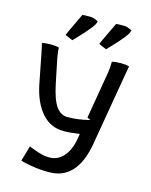

<svg xmlns="http://www.w3.org/2000/svg" viewBox="-117 -858 735 936"><g transform="rotate(15 250.0 -390.0)"><path d="M297.4 -665.5Q298.8 -671.4 324.5 -724.6Q350.1 -777.8 351.1 -780.8Q355.5 -782.2 390.1 -782.2Q397 -782.2 404.5 -780.5Q412.1 -778.8 417 -776.6Q421.9 -774.4 426.3 -772.2Q430.7 -770 431.2 -770Q431.2 -757.3 408.7 -729.2Q386.2 -701.2 361.3 -675.5Q336.4 -649.9 335.9 -648.9Q332.5 -649.9 315.2 -657.7Q297.9 -665.5 297.4 -665.5ZM127.4 -665.5Q128.9 -671.4 154.5 -724.6Q180.2 -777.8 181.2 -780.8Q185.5 -782.2 220.2 -782.2Q227.1 -782.2 234.6 -780.5Q242.2 -778.8 247.1 -776.6Q252 -774.4 256.3 -772.2Q260.7 -770 261.2 -770Q261.2 -757.3 238.5 -729.2Q215.8 -701.2 190.9 -675.5Q166 -649.9 165.5 -648.9Q162.1 -649.9 145 -657.7Q127.9 -665.5 127.4 -665.5ZM77.6 -18.1 100.1 -95.2Q153.3 -74.2 178.7 -69.8Q192.4 -67.9 205.1 -67.9Q247.6 -67.9 276.4 -101.1Q305.2 -134.3 314.9 -190.9L319.3 -216.8Q270.5 -210 237.8 -210Q171.9 -210 127.7 -261Q83.5 -312 65.9 -399.9L38.1 -542Q28.8 -588.4 25.9 -597.2Q40.5 -602.1 68.8 -602.1Q97.2 -602.1 111.8 -597.2Q111.8 -573.7 118.2 -542L142.1 -425.8Q158.7 -345.7 181.9 -313.2Q205.1 -280.8 240.2 -280.8Q293 -280.8 351.6 -295.9L334.5 -303.7L375 -543Q378.9 -565.4 378.9 -597.2Q393.6 -602.1 422.9 -602.1Q451.2 -602.1 465.8 -597.2Q465.8 -596.7 456.1 -542L396 -189.9Q363.8 2 222.2 2Q175.8 2 134.5 -4.9Q93.3 -11.7 77.6 -18.1Z"/></g></svg>

Font: Nikodecs
Style: Medium
Weight: 500
Version: Version 0.29